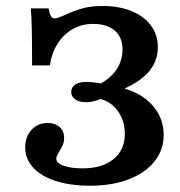

<svg xmlns="http://www.w3.org/2000/svg" viewBox="-20 -602 593 634"><path d="M63.2 -115Q63.2 -150.5 84 -173.2Q104.8 -195.9 137.4 -195.9Q162.2 -195.9 177 -182.6Q191.8 -169.2 191.8 -146.5Q191.8 -134 187.6 -123.9Q183.3 -113.8 176.1 -102.4Q171.6 -94.9 168.7 -89.2Q165.9 -83.4 165.9 -77.6Q165.9 -63.2 190.1 -54.7Q214.3 -46.1 253.2 -46.1Q317.7 -46.1 354.9 -76.6Q392.2 -107.1 392.2 -159.9Q392.2 -202 370.4 -233.5Q348.5 -264.9 312.2 -275Q284.9 -264.5 264.1 -264.5Q241.8 -264.5 228.5 -273.8Q215.1 -283.1 215.1 -298.4Q215.1 -314.1 228.3 -322.8Q241.4 -331.5 265.7 -331.5Q284.1 -331.5 313 -326.6Q348.3 -346.4 366.4 -375Q384.5 -403.7 384.5 -438.6Q384.5 -478.9 359 -501Q333.5 -523.1 287 -523.1Q250.5 -523.1 220.2 -506Q189.9 -488.8 170.1 -457.6Q150.3 -426.5 144.7 -386H85.9Q85.9 -457.9 85.1 -501.9Q84.3 -545.8 81.8 -574.2H140.7Q143.1 -557.6 147.9 -549.4Q152.7 -541.1 159.9 -541.1Q165.7 -541.1 174.6 -544.4Q183.5 -547.6 193.2 -552Q223.5 -566.1 251.7 -574.2Q279.8 -582.3 318.9 -582.3Q373 -582.3 414.4 -565.3Q455.8 -548.4 478.5 -517.7Q501.2 -487 501.2 -446.6Q501.2 -403 474.5 -369.2Q447.8 -335.5 393 -310.5V-308.9Q432.4 -297.6 461 -275.3Q489.6 -253 505 -222.7Q520.5 -192.5 520.5 -156.9Q520.5 -106.8 489.9 -68.7Q459.4 -30.6 404.3 -9.6Q349.2 11.3 277 11.3Q212.8 11.3 164.4 -4.3Q116 -19.8 89.6 -48.5Q63.2 -77.1 63.2 -115Z"/></svg>

Font: Playfair Micro SmCond SmLight
Style: Regular
Weight: 360
Width: 4
Designer: Claus Eggers Sørensen
Foundry: Claus Eggers Sørensen
Version: Version 2.100;Glyphs 3.2 (3219)